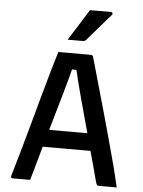

<svg xmlns="http://www.w3.org/2000/svg" viewBox="-62 -993 773 1041"><g transform="rotate(5 325.0 -472.5)"><path d="M142 0H46Q42 0 39 -3Q36 -6 38 -13Q52 -60 71.5 -128Q91 -196 112.5 -274.5Q134 -353 156 -432.5Q178 -512 198 -582.5Q218 -653 234 -704H412Q421 -704 424 -693Q461 -564 502 -418.5Q543 -273 586 -112Q593 -85 599.5 -57Q606 -29 613 0H517Q509 0 506 -3.5Q503 -7 499 -19Q488 -62 476.5 -103.5Q465 -145 454 -185H194Q182 -142 169 -95.5Q156 -49 142 0ZM316 -616Q300 -554 276 -470Q252 -386 221 -279H429Q401 -381 377.5 -467.5Q354 -554 340 -616ZM385 -945H500Q506 -945 508 -940Q510 -935 506 -930Q487 -909 473.5 -893Q460 -877 447 -862Q434 -847 417.5 -828Q401 -809 377 -781Q371 -775 361 -775H278Q307 -820 331.5 -859.5Q356 -899 385 -945Z"/></g></svg>

Font: Recursive Sn Lnr St Med
Style: Regular
Weight: 500
Version: Version 1.085;hotconv 1.1.0;makeotfexe 2.6.0; ttfautohint (v